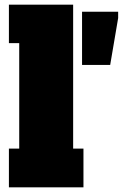

<svg xmlns="http://www.w3.org/2000/svg" viewBox="-20 -798 534 819"><path d="M18 1V-164H62V-614H18V-778H292V-164H336V1ZM330 -521V-748H484V-721L450 -521Z"/></svg>

Font: Alfa Slab One
Style: Regular
Weight: 400
Designer: JM Sole
Foundry: JM Sole
Version: Version 2.000